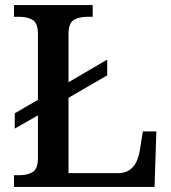

<svg xmlns="http://www.w3.org/2000/svg" viewBox="-20 -734 673 754"><path d="M35 0V-46H57Q87 -46 108 -58Q129 -70 129 -115V-281L38 -229V-289L129 -342V-599Q129 -644 108 -656Q87 -668 57 -668H35V-714H344V-668H321Q292 -668 271 -656.5Q250 -645 249 -603V-411L401 -500V-438L249 -350V-54H443Q470 -54 488 -66Q506 -78 515.5 -98.5Q525 -119 529 -143L541 -218H594L587 0Z"/></svg>

Font: Noto Naskh Arabic Medium
Style: Regular
Weight: 500
Designer: Monotype Design Team, David Williams, Mohamad Dakak and Nizar Qandah
Foundry: Monotype Imaging Inc.
Version: Version 2.016